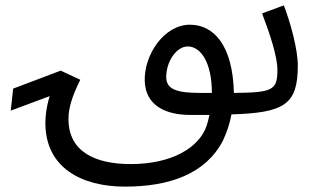

<svg xmlns="http://www.w3.org/2000/svg" viewBox="-20 -423 1149 715"><path d="M688 5C713 5 737 5 760 5C757 18 754 32 750 44C723 126 621 188 467 188C339 188 235 145 235 20C235 -21 248 -63 279 -126L206 -160L29 -93L20 -11L165 -65C151 -19 149 16 149 35C149 203 286 272 445 272C609 272 745 226 810 101C825 70 836 35 842 3C1040 -3 1089 -34 1089 -179C1089 -239 1062 -338 1037 -403L956 -373C985 -297 1013 -213 1013 -163C1013 -88 997 -78 851 -77C847 -253 777 -331 687 -331C592 -331 516 -220 519 -121C522 -30 597 5 688 5ZM726 -77C641 -77 599 -89 599 -136C599 -194 637 -250 679 -250C729 -250 769 -188 769 -77C755 -77 741 -77 726 -77Z"/></svg>

Font: Noto Sans Arabic UI
Style: Regular
Weight: 400
Designer: Monotype Design Team, Nadine Chahine and Nizar Qandah
Foundry: Monotype Imaging Inc.
Version: Version 2.010